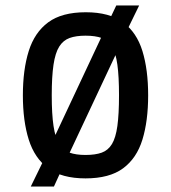

<svg xmlns="http://www.w3.org/2000/svg" viewBox="-20 -642 629 705"><path d="M93 43 135 -43 388 -582 407 -622H491L452 -542L199 -3L178 43ZM294 13Q207 13 157 -24Q107 -61 85.5 -129.5Q64 -198 64 -292Q64 -386 85.5 -454.5Q107 -523 157 -560Q207 -597 295 -597Q382 -597 432 -560Q482 -523 503 -454.5Q524 -386 524 -292Q524 -198 503 -129.5Q482 -61 432 -24Q382 13 294 13ZM294 -73Q330 -73 353.5 -81.5Q377 -90 391 -113Q405 -136 411 -179.5Q417 -223 417 -292Q417 -361 411 -404.5Q405 -448 391 -471Q377 -494 353.5 -502.5Q330 -511 294 -511Q259 -511 235.5 -502.5Q212 -494 197.5 -471Q183 -448 176.5 -404.5Q170 -361 170 -292Q170 -223 176.5 -179.5Q183 -136 197.5 -113Q212 -90 235.5 -81.5Q259 -73 294 -73Z"/></svg>

Font: Ruda SemiBold
Style: Regular
Weight: 600
Designer: Mariela Monsalve and Angelina Sanchez
Foundry: Mariela Monsalve and Angelina Sanchez
Version: Version 2.001